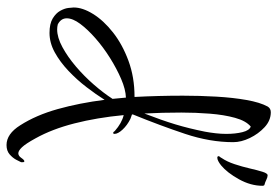

<svg xmlns="http://www.w3.org/2000/svg" viewBox="-154 -620 870 603"><g transform="rotate(90 281.5 -318.0)"><path d="M435 97Q400 97 373 54Q341 4 322 -64Q303 -132 293 -211Q276 -184 253 -154Q230 -124 202 -97.5Q174 -71 144 -54.5Q114 -38 83 -38Q54 -38 37.5 -48Q21 -58 13.5 -71.5Q6 -85 4.5 -97Q3 -109 3 -114Q3 -142 23.5 -175Q44 -208 81.5 -237.5Q119 -267 170.5 -286Q222 -305 283 -305H284Q282 -342 281 -380Q280 -418 280 -457Q280 -510 283 -562Q286 -614 293.5 -656.5Q301 -699 314 -723Q320 -733 332 -733Q358 -733 379 -713.5Q400 -694 413 -667Q426 -640 426 -615Q426 -542 400 -464Q374 -386 339 -300V-297L353 -292Q373 -282 386.5 -267.5Q400 -253 400 -242Q400 -238 397 -238Q394 -238 391 -243Q366 -265 341 -271Q349 -187 367 -116.5Q385 -46 414 6Q431 37 442 48.5Q453 60 461 60Q469 60 475.5 50.5Q482 41 486 41Q489 41 489 47V51Q487 56 481 67Q475 78 464 87.5Q453 97 435 97ZM336 -336Q357 -390 370 -433Q383 -476 393 -526Q396 -542 398 -559.5Q400 -577 400 -593Q400 -622 394.5 -644Q389 -666 377 -670Q359 -655 349.5 -620.5Q340 -586 336.5 -541.5Q333 -497 333 -452Q333 -392 336 -336ZM72 -62Q97 -62 127.5 -78.5Q158 -95 188.5 -121Q219 -147 245.5 -177.5Q272 -208 290 -236L286 -278Q260 -277 227.5 -263Q195 -249 161.5 -228Q128 -207 100 -182.5Q72 -158 54.5 -134.5Q37 -111 37 -92Q37 -74 56 -64Q60 -63 64 -62.5Q68 -62 72 -62ZM475 -565Q470 -565 470 -569Q470 -571 472 -573Q474 -575 476 -579Q487 -595 495 -619Q503 -643 508.5 -667Q514 -691 519 -707Q524 -723 530 -723Q536 -723 544 -719Q552 -715 560 -713Q563 -712 563 -707Q563 -670 542.5 -633Q522 -596 499 -577Q484 -565 475 -565Z"/></g></svg>

Font: Comforter
Style: Regular
Weight: 400
Designer: Robert E. Leuschke
Foundry: Robert E. Leuschke
Version: Version 1.013; ttfautohint (v1.8.3)